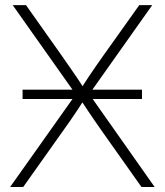

<svg xmlns="http://www.w3.org/2000/svg" viewBox="-20 -748 659 768"><path d="M70.3 -352.1V-389.2H547.9V-352.1ZM20.5 0 294.9 -387.2V-354L30.8 -727.5H84L228 -523.9Q244.1 -501 258.5 -480Q272.9 -459 287.4 -438Q301.8 -417 315.9 -394H304.2Q318.8 -417 332.8 -438Q346.7 -459 361.3 -480Q376 -501 392.1 -523.9L537.1 -727.5H588.9L325.2 -355V-388.2L598.6 0H545.9L387.7 -223.6Q372.6 -245.1 358.6 -265.4Q344.7 -285.6 331.1 -305.9Q317.4 -326.2 303.2 -348.1H315.9Q302.2 -326.7 288.6 -306.2Q274.9 -285.6 261 -265.4Q247.1 -245.1 231.4 -223.6L72.8 0Z"/></svg>

Font: Inter 24pt ExtraLight
Style: Regular
Weight: 250
Designer: Rasmus Andersson
Foundry: rsms
Version: Version 4.001;git-66647c0bb